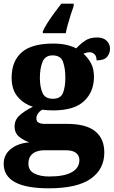

<svg xmlns="http://www.w3.org/2000/svg" viewBox="-27 -786 616 1040"><path d="M205 -616Q214 -637 231 -663.5Q248 -690 268 -717Q288 -744 305 -766H372V-753Q365 -734 356.5 -707.5Q348 -681 340.5 -654Q333 -627 329 -606H205ZM237 234Q-7 234 -7 101Q-7 52 31.5 21Q70 -10 132 -15Q102 -25 77 -45Q52 -65 52 -101Q52 -136 78.5 -160.5Q105 -185 151 -208Q102 -223 69 -261.5Q36 -300 36 -365Q36 -454 90 -502Q144 -550 261 -550Q300 -550 330 -543.5Q360 -537 386 -524Q409 -549 434.5 -566Q460 -583 499 -583Q533 -583 551 -565Q569 -547 569 -522Q569 -497 553 -478Q537 -459 496 -459Q496 -483 484 -493Q472 -503 460 -503Q449 -503 440.5 -500.5Q432 -498 425 -495Q449 -474 465.5 -444Q482 -414 482 -370Q482 -289 428.5 -238.5Q375 -188 261 -188Q250 -188 231 -189Q212 -190 204 -192Q192 -188 181 -174Q170 -160 170 -144Q170 -128 182.5 -121.5Q195 -115 216 -115H335Q439 -115 488.5 -75Q538 -35 538 40Q538 131 464 182.5Q390 234 237 234ZM259 -251Q302 -251 314.5 -283.5Q327 -316 327 -365Q327 -415 314.5 -450.5Q302 -486 258 -486Q217 -486 203 -450Q189 -414 189 -364Q189 -316 203 -283.5Q217 -251 259 -251ZM240 170Q320 170 361.5 147Q403 124 403 81Q403 57 385 42.5Q367 28 331 28H208Q190 28 171.5 34.5Q153 41 140 56.5Q127 72 127 101Q127 137 158.5 153.5Q190 170 240 170Z"/></svg>

Font: Noto Serif ExtraBold
Style: Regular
Weight: 800
Designer: Monotype Design Team
Foundry: Monotype Imaging Inc.
Version: Version 2.014